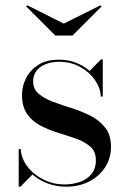

<svg xmlns="http://www.w3.org/2000/svg" viewBox="-20 -694 482 724"><path d="M50.5 10V-132H58Q60.5 -95.5 84.2 -65Q108 -34.5 144.8 -16.5Q181.5 1.5 223 1.5Q252.5 1.5 279.8 -7.5Q307 -16.5 324.2 -36.8Q341.5 -57 341.5 -90.5Q341.5 -122 321.5 -140.2Q301.5 -158.5 269.8 -170Q238 -181.5 202.2 -192.2Q166.5 -203 134.8 -219.2Q103 -235.5 83 -263Q63 -290.5 63 -336.5Q63 -368.5 78 -398.8Q93 -429 123.8 -449Q154.5 -469 202 -469Q237.5 -469 267 -457.2Q296.5 -445.5 318 -426.5L360.5 -470H367.5V-330H360Q359 -361.5 338.5 -391.5Q318 -421.5 283 -441.2Q248 -461 203 -461Q175.5 -461 153.2 -452.5Q131 -444 118 -427.5Q105 -411 105 -387.5Q105 -358 126 -340.2Q147 -322.5 180.5 -310Q214 -297.5 251.5 -285.8Q289 -274 322.5 -256.8Q356 -239.5 377.2 -212Q398.5 -184.5 398.5 -141Q398.5 -96.5 376 -62.5Q353.5 -28.5 315.5 -9.2Q277.5 10 229.5 10Q192.5 10 159.8 -2.2Q127 -14.5 102.5 -36L57 10ZM188.5 -560 78.5 -670 83 -674 220.5 -605 359 -674 363.5 -670 253.5 -560Z"/></svg>

Font: Bodoni Moda 28pt
Style: Regular
Weight: 400
Designer: Owen Earl
Foundry: indestructible type
Version: Version 2.005